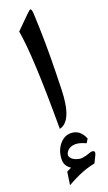

<svg xmlns="http://www.w3.org/2000/svg" viewBox="-167 -620 517 920"><g transform="rotate(-20 92.0 -160.5)"><path d="M181.2 172.9 163.1 210 160.6 210.4Q140.1 214.4 118.4 221.4Q96.7 228.5 73.7 239Q50.8 249.5 26.9 262.7L17.6 268.1L27.3 202.1L29.8 200.7L34.2 198.7L39.1 196.3Q40 195.8 41.3 195.3Q42.5 194.8 43.5 194.3Q45.9 192.9 47.9 191.9L50.8 190.4L48.3 188.5Q22.5 171.4 22 141.1Q22 116.7 29.3 96.4Q36.6 76.2 51.3 60.1Q74.2 34.7 105.5 34.7Q151.4 34.7 172.4 84L173.3 86.4L161.6 106L157.2 104.5Q143.1 98.1 131.3 95Q119.6 91.8 109.9 91.8Q77.1 91.8 62.5 114.7Q61.5 116.2 60.8 117.7Q60.1 119.1 59.3 120.4Q58.6 121.6 58.6 123Q57.1 127.4 57.1 130.9L59.1 137.2Q63 146.5 73.2 153.3Q83.5 160.2 100.6 164.1Q103.5 164.6 106.9 165Q110.4 165.5 114.5 165.3Q118.7 165 123 164.1Q130.4 163.1 137.9 161.1Q145.5 159.2 154.3 155.8Q171.4 149.4 178.7 152.8Q181.2 153.8 182.4 155.5Q183.6 157.2 184.1 159.2Q184.1 161.1 184.1 164.1Q183.6 166.5 182.6 168.5Q182.6 169.4 182.1 170.7Q181.6 171.9 181.2 172.9ZM135.3 -559.1Q142.1 -410.2 138.2 -257.8L136.2 -178.7Q132.3 -18.1 64 -2.4V-8.8Q64 -377 40.5 -507.3L106 -572.3Q125 -591.3 127.9 -588.9Q134.8 -585 135.3 -559.1Z"/></g></svg>

Font: Parastoo Print
Style: Print-Bold
Weight: 700
Foundry: Saber Rastikerdar (saber.rastikerdar@gmail.com)
Version: Version 1.0.0-alpha3